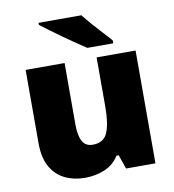

<svg xmlns="http://www.w3.org/2000/svg" viewBox="-85 -841 841 927"><g transform="rotate(-10 335.0 -378.0)"><path d="M604 -553V0H460L436 -69H425Q399 -27 354 -8.5Q309 10 258 10Q204 10 160 -11Q116 -32 90.5 -77Q65 -122 65 -193V-553H256V-251Q256 -197 271.5 -169Q287 -141 322 -141Q376 -141 394.5 -185Q413 -229 413 -311V-553ZM376 -766Q393 -744 416.5 -717Q440 -690 464 -664.5Q488 -639 504 -620V-606H377Q357 -619 328.5 -638.5Q300 -658 269.5 -679.5Q239 -701 211.5 -721.5Q184 -742 166 -756V-766Z"/></g></svg>

Font: Noto Sans Khmer UI Black
Style: Regular
Weight: 900
Designer: Danh Hong and the Monotype Design Team
Foundry: Monotype Imaging Inc.
Version: Version 2.002; ttfautohint (v1.8.4.7-5d5b)